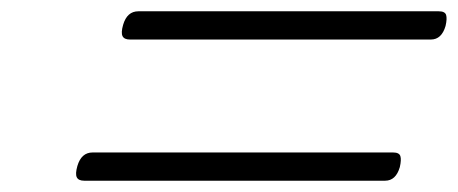

<svg xmlns="http://www.w3.org/2000/svg" viewBox="-20 -608 811 340"><path d="M210 -538Q200 -538 197 -544Q194 -550 198 -564Q205 -588 225 -588H757Q768 -588 770 -581.5Q772 -575 769 -562Q762 -538 743 -538ZM129 -288Q119 -288 116 -294Q113 -300 117 -314Q124 -338 144 -338H676Q687 -338 689 -331.5Q691 -325 688 -312Q681 -288 662 -288Z"/></svg>

Font: Playwrite CU ExtraLight
Style: Regular
Weight: 250
Designer: Veronika Burian, José Scaglione
Foundry: TypeTogether
Version: Version 1.002